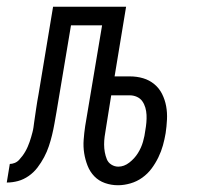

<svg xmlns="http://www.w3.org/2000/svg" viewBox="-62 -540 582 568"><path d="M287 8Q267 8 248.5 1.5Q230 -5 217 -18.5Q204 -32 197 -50Q190 -68 187 -87Q184 -106 185.5 -126.5Q187 -147 190 -167L240 -465H148L105 -208Q102 -191 99 -174Q96 -157 92 -140.5Q88 -124 82.5 -107.5Q77 -91 68.5 -75Q60 -59 49 -44.5Q38 -30 23 -19.5Q8 -9 -8.5 -4.5Q-25 0 -42 0L-33 -55Q-26 -55 -18.5 -58Q-11 -61 -5.5 -67Q0 -73 4.5 -79Q9 -85 13 -92Q17 -99 20 -106Q23 -113 25.5 -120Q28 -127 30 -134Q32 -141 34 -148.5Q36 -156 37 -163Q38 -170 39 -178Q42 -198 45 -219Q48 -240 52 -261L95 -520H311L277 -314H322Q343 -314 361.5 -308.5Q380 -303 394.5 -291Q409 -279 417.5 -262Q426 -245 429.5 -226Q433 -207 432 -186.5Q431 -166 428 -146Q425 -128 420 -110Q415 -92 406.5 -74.5Q398 -57 386.5 -41.5Q375 -26 359 -14.5Q343 -3 324 2.5Q305 8 287 8ZM288 -47Q305 -47 320.5 -59Q336 -71 346 -87Q356 -103 361 -120.5Q366 -138 368 -155Q370 -166 371 -177.5Q372 -189 371.5 -200Q371 -211 368 -221.5Q365 -232 359 -240.5Q353 -249 343 -253.5Q333 -258 322 -258H267L251 -158Q249 -147 247.5 -135.5Q246 -124 246 -112.5Q246 -101 248 -90Q250 -79 254 -69Q258 -59 267.5 -53Q277 -47 288 -47Z"/></svg>

Font: Iosevka SS18 Light
Style: Italic
Weight: 300
Italic angle: -9°
Monospace: yes
Designer: Belleve Invis
Foundry: Belleve Invis
Version: Version 25.1.1; ttfautohint (v1.8.4)